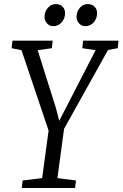

<svg xmlns="http://www.w3.org/2000/svg" viewBox="-20 -948 618 968"><path d="M90 0 94 -38 192.5 -50 225 -289.5 88.5 -695 38.5 -705 43 -743H245.5L241.5 -705L170 -695L262.5 -401.5L278.5 -339L310.5 -400.5L462 -695L395 -705L399 -743H577.5L573.5 -705L524.5 -696L303 -298.5L269.5 -50L363 -38L358.5 0ZM248 -816Q230 -816 217 -830.2Q204 -844.5 204.5 -865Q205.5 -891.5 222.2 -909.5Q239 -927.5 261.5 -927.5Q283.5 -927.5 296 -914Q308.5 -900.5 308 -880.5Q307.5 -853 290.2 -834.5Q273 -816 248 -816ZM409.5 -816Q391.5 -816 378.5 -830.2Q365.5 -844.5 366 -865Q367 -891.5 383.2 -909.5Q399.5 -927.5 422.5 -927.5Q444.5 -927.5 457.2 -914Q470 -900.5 469.5 -880.5Q469 -853 451.8 -834.5Q434.5 -816 409.5 -816Z"/></svg>

Font: Merriweather 24pt SemiCondensed Light
Style: Italic
Weight: 300
Width: 4
Italic angle: -7.8°
Designer: Eben Sorkin
Foundry: Eben Sorkin
Version: Version 2.101